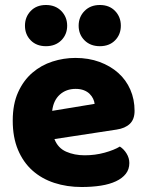

<svg xmlns="http://www.w3.org/2000/svg" viewBox="-20 -733 589 769"><path d="M198 -176Q212 -140 245 -125.5Q278 -111 319 -111Q361 -111 399 -121.5Q437 -132 460 -146Q476 -136 487 -118Q498 -100 498 -80Q498 -55 484 -37Q470 -19 444.5 -7Q419 5 384 10.5Q349 16 307 16Q248 16 197.5 -0.5Q147 -17 110 -50Q73 -83 52 -133Q31 -183 31 -250Q31 -316 52.5 -363.5Q74 -411 109.5 -441.5Q145 -472 190 -486.5Q235 -501 282 -501Q335 -501 378.5 -485Q422 -469 453.5 -441Q485 -413 502 -374Q519 -335 519 -289Q519 -255 500 -237Q481 -219 447 -214ZM283 -377Q245 -377 219.5 -354Q194 -331 189 -289L359 -317Q358 -327 353 -337.5Q348 -348 339 -357Q330 -366 316 -371.5Q302 -377 283 -377ZM249 -630Q249 -595 225.5 -571.5Q202 -548 164 -548Q126 -548 103 -571.5Q80 -595 80 -630Q80 -665 103 -689Q126 -713 164 -713Q202 -713 225.5 -689Q249 -665 249 -630ZM464 -630Q464 -595 441 -571.5Q418 -548 380 -548Q342 -548 318.5 -571.5Q295 -595 295 -630Q295 -665 318.5 -689Q342 -713 380 -713Q418 -713 441 -689Q464 -665 464 -630Z"/></svg>

Font: Baloo Chettan 2 ExtraBold
Style: Regular
Weight: 800
Designer: Maithili Shingre, Unnati Kotecha and Ek Type
Foundry: Ek Type
Version: Version 1.640;hotconv 1.0.111;makeotfexe 2.5.65597; ttfautoh